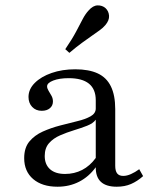

<svg xmlns="http://www.w3.org/2000/svg" viewBox="-20 -685 563 716"><path d="M194.4 11.3Q137.1 11.3 103.6 -17.3Q70.2 -46 70.2 -95.2Q70.2 -133.9 89.5 -157.3Q108.9 -180.6 139.5 -194.4Q170.2 -208.1 204 -216.9Q237.9 -225.8 268.1 -233.1Q298.4 -240.3 317.7 -251.2Q337.1 -262.1 337.1 -280.6V-311.3Q337.1 -352.4 311.7 -373Q286.3 -393.5 236.3 -393.5Q201.6 -393.5 178.6 -384.7Q155.6 -375.8 155.6 -362.9Q155.6 -355.6 160.9 -346.8Q166.1 -337.9 171.8 -328.2Q177.4 -318.5 177.4 -306.5Q177.4 -291.1 166.1 -281.5Q154.8 -271.8 135.5 -271.8Q113.7 -271.8 100 -286.3Q86.3 -300.8 86.3 -323.4Q86.3 -352.4 109.7 -375.8Q133.1 -399.2 172.6 -412.9Q212.1 -426.6 260.5 -426.6Q311.3 -426.6 344.4 -411.3Q377.4 -396 393.5 -362.9Q409.7 -329.8 409.7 -278.2V-66.9Q409.7 -47.6 416.9 -38.3Q424.2 -29 439.5 -29Q453.2 -29 468.5 -35.9Q483.9 -42.7 499.2 -54L513.7 -28.2Q491.9 -8.9 468.5 1.2Q445.2 11.3 415.3 11.3Q336.3 11.3 337.1 -61.3Q311.3 -25.8 275 -7.3Q238.7 11.3 194.4 11.3ZM222.6 -36.3Q257.3 -36.3 286.3 -51.2Q315.3 -66.1 337.1 -96V-238.7Q327.4 -225 304.8 -216.1Q282.3 -207.3 255.6 -199.2Q229 -191.1 204 -180.2Q179 -169.4 162.9 -151.2Q146.8 -133.1 146.8 -103.2Q146.8 -71.8 166.5 -54Q186.3 -36.3 222.6 -36.3ZM238.7 -487.9 223.4 -501.6Q249.2 -539.5 263.7 -566.9Q278.2 -594.4 288.3 -613.7Q298.4 -633.1 310.5 -646Q326.6 -664.5 344 -664.9Q361.3 -665.3 373.4 -654.8Q385.5 -643.5 386.7 -626.2Q387.9 -608.9 372.6 -591.1Q363.7 -580.6 351.2 -571.8Q338.7 -562.9 322.6 -551.6Q306.5 -540.3 285.9 -525.4Q265.3 -510.5 238.7 -487.9Z"/></svg>

Font: Playfair 12pt Light
Style: Regular
Weight: 300
Designer: Claus Eggers Sørensen
Foundry: Claus Eggers Sørensen
Version: Version 2.000;gftools[0.9.28]